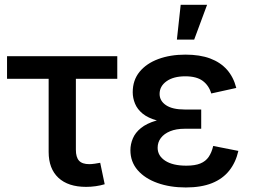

<svg xmlns="http://www.w3.org/2000/svg" viewBox="-20 -784 1073 813"><path d="M344.7 7.3Q268.6 7.3 227.3 -31.2Q186 -69.8 186 -140.6V-450.2H9.8V-545.9H476.6V-450.2H301.3V-149.9Q301.3 -118.2 314.7 -103.5Q328.1 -88.9 358.4 -88.9Q367.2 -88.9 381.1 -90.8Q395 -92.8 404.3 -94.7L423.3 -3.9Q405.8 1.5 385.3 4.4Q364.7 7.3 344.7 7.3Z M766.6 9.8Q699.7 9.8 646.5 -9.3Q593.3 -28.3 562.7 -63.7Q532.2 -99.1 532.2 -147.9Q532.2 -173.3 542.5 -197.8Q552.7 -222.2 576.7 -241.7Q600.6 -261.2 641.1 -273.2Q681.6 -285.2 741.7 -285.2H832V-238.8H761.7Q726.1 -238.8 700.4 -228.3Q674.8 -217.8 661.1 -199.7Q647.5 -181.6 647.5 -158.2Q647.5 -124.5 679.4 -103.5Q711.4 -82.5 769 -82.5Q805.7 -82.5 828.4 -91.8Q851.1 -101.1 863.8 -119.9Q876.5 -138.7 882.8 -166L989.3 -145Q978.5 -96.7 950.9 -61.8Q923.3 -26.9 877.7 -8.5Q832 9.8 766.6 9.8ZM741.7 -263.2Q684.1 -263.2 645.5 -273.7Q606.9 -284.2 584.2 -302.7Q561.5 -321.3 551.8 -345Q542 -368.7 542 -393.6Q542 -444.3 570.8 -479.7Q599.6 -515.1 650.1 -533.9Q700.7 -552.7 765.1 -552.7Q826.2 -552.7 869.9 -536.4Q913.6 -520 941.2 -488.8Q968.8 -457.5 980.5 -411.6L874.5 -388.2Q864.7 -421.9 838.6 -441.4Q812.5 -460.9 764.6 -460.9Q714.4 -460.9 685.1 -439.9Q655.8 -418.9 655.8 -386.2Q655.8 -356.9 682.9 -338.6Q710 -320.3 761.7 -320.3H832V-263.2ZM729 -616.2 745.1 -763.7H856.9L802.2 -616.2Z"/></svg>

Font: Inter
Style: 540
Weight: 540
Designer: Rasmus Andersson
Foundry: rsms
Version: Version 4.001;git-66647c0bb